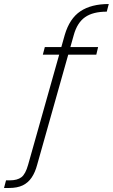

<svg xmlns="http://www.w3.org/2000/svg" viewBox="-127 -778 561 955"><path d="M-107 157 -97 119H-78Q-41 119 -20.5 103.5Q0 88 13 41L195 -604Q219 -686 273 -722Q327 -758 414 -758L404 -720Q335 -720 296 -692.5Q257 -665 240 -604L58 41Q48 79 30.5 105Q13 131 -14 144Q-41 157 -82 157ZM86 -506 96 -544H361L352 -506Z"/></svg>

Font: DM Sans 20pt ExtraLight
Style: Italic
Weight: 250
Italic angle: -10°
Version: Version 4.004;gftools[0.9.30]